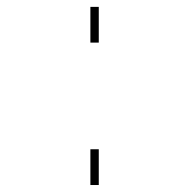

<svg xmlns="http://www.w3.org/2000/svg" viewBox="-20 -564 540 561"><path d="M244.1 -23.4V-127.9H268.6V-23.4ZM244.1 -439.5V-543.9H268.6V-439.5Z"/></svg>

Font: Mgen+ 1m thin
Style: Regular
Weight: 100
Designer: [Source Han Sans]
Ryoko NISHIZUKA  (kana & ideographs); Paul D. Hunt (Latin, Greek & Cyrillic); Wenlong ZHANG  (bopomofo
Version: Version 1.059.20150602